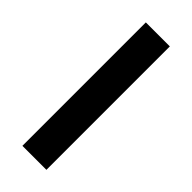

<svg xmlns="http://www.w3.org/2000/svg" viewBox="-239 -767 803 803"><g transform="rotate(45 163.0 -365.0)"><path d="M92 0V-730H234V0Z"/></g></svg>

Font: Cazoo Sans SemiBold
Style: Regular
Weight: 600
Designer: Jonathan Barnbrook, Julián Moncada
Foundry: Barnbrook Fonts
Version: Version 2.000;Glyphs 3.2.3 (3260)